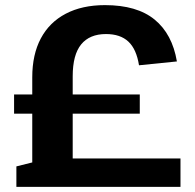

<svg xmlns="http://www.w3.org/2000/svg" viewBox="-20 -730 760 750"><path d="M106 -428Q106 -517 139.5 -580Q173 -643 237 -676.5Q301 -710 390 -710Q515 -710 584 -653.5Q653 -597 671 -490L523 -475Q513 -538 481.5 -567.5Q450 -597 394 -597Q330 -597 297 -556.5Q264 -516 264 -432V0H106ZM44 -80 108 -96 203 -111H685V0H44ZM35 -361H526V-286H35Z"/></svg>

Font: Pathway Extreme
Style: Bold
Weight: 700
Designer: Eduardo Rodriguez Tunni
Foundry: Eduardo Rodriguez Tunni
Version: Version 1.001;gftools[0.9.26]